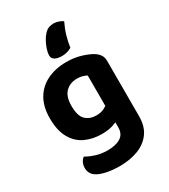

<svg xmlns="http://www.w3.org/2000/svg" viewBox="-222 -836 1003 1139"><g transform="rotate(-30 279.0 -266.0)"><path d="M256 -19Q197 -19 146.5 -41.5Q96 -64 65.5 -116.5Q35 -169 35 -254Q35 -333 66.5 -386.5Q98 -440 155 -467.5Q212 -495 287 -495Q341 -495 387.5 -480.5Q434 -466 460 -449Q478 -437 489 -420.5Q500 -404 500 -379V-65H357V-362Q346 -368 330.5 -373Q315 -378 292 -378Q244 -378 213.5 -348Q183 -318 183 -254Q183 -184 211.5 -157.5Q240 -131 283 -131Q316 -131 338 -142.5Q360 -154 376 -168L380 -50Q359 -37 329 -28Q299 -19 256 -19ZM360 -5V-98H500V-1Q500 69 467.5 113Q435 157 379.5 178Q324 199 255 199Q203 199 162.5 190Q122 181 101 167Q67 145 67 105Q67 84 75.5 67.5Q84 51 96 43Q123 59 160 70.5Q197 82 238 82Q294 82 327 61.5Q360 41 360 -5ZM272 -704Q287 -720 302.5 -725.5Q318 -731 335 -731Q352 -731 368.5 -725Q385 -719 397 -711Q377 -670 366 -631.5Q355 -593 350 -556Q337 -548 320 -543Q303 -538 284 -538Q254 -538 236 -548Q218 -558 218 -579Q218 -598 226 -622Q234 -646 246.5 -668.5Q259 -691 272 -704Z"/></g></svg>

Font: Baloo Bhaijaan 2
Style: Bold
Weight: 700
Designer: Sanskriti Dholi, Noopur Datye and Ek Type
Foundry: Ek Type
Version: Version 1.701